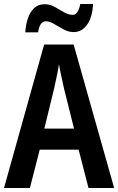

<svg xmlns="http://www.w3.org/2000/svg" viewBox="-20 -937 589 957"><path d="M421 0 372 -191H178L129 0H0L200 -715H347L549 0ZM299 -496Q293 -524 285.5 -558Q278 -592 274 -617Q270 -591 263 -557.5Q256 -524 250 -497L201 -296H349ZM106 -776Q108 -812 118.5 -844Q129 -876 149.5 -896Q170 -916 203 -916Q229 -916 253 -902.5Q277 -889 299 -876Q321 -863 342 -863Q370 -863 380 -917H444Q440 -849 413.5 -813Q387 -777 347 -777Q322 -777 297 -790.5Q272 -804 249.5 -817.5Q227 -831 209 -831Q178 -831 170 -776Z"/></svg>

Font: Noto Sans Ethiopic Condensed SemiBold
Style: Regular
Weight: 600
Width: 3
Designer: Monotype Design Team
Foundry: Monotype Imaging Inc.
Version: Version 2.102; ttfautohint (v1.8.4.7-5d5b)